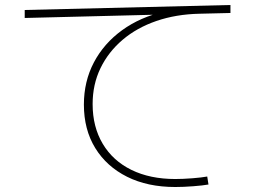

<svg xmlns="http://www.w3.org/2000/svg" viewBox="-20 -727 1040 769"><path d="M682 22Q571 22 489 -19Q407 -60 361.5 -134Q316 -208 316 -308Q316 -401 356 -477Q396 -553 469 -606Q542 -659 640 -681L638 -669L79 -655V-687L903 -707V-675L779 -672Q685 -670 606.5 -643Q528 -616 471 -567.5Q414 -519 382.5 -454Q351 -389 351 -310Q351 -219 391.5 -151Q432 -83 506.5 -46.5Q581 -10 682 -10Q712 -10 750.5 -13Q789 -16 810 -20L815 12Q793 16 753.5 19Q714 22 682 22Z"/></svg>

Font: M PLUS 1 Thin ExtraLight
Style: Regular
Weight: 250
Version: Version 1.001